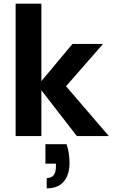

<svg xmlns="http://www.w3.org/2000/svg" viewBox="-20 -740 625 1044"><path d="M398 0 185 -275 374 -501H540L291 -216V-327L572 0ZM65 0V-720H205V0ZM234 284V228Q260 228 272 212.5Q284 197 284 165V150H227V44H342Q351 71 354.5 97Q358 123 358 146Q358 210 327 247Q296 284 234 284Z"/></svg>

Font: DM Sans 17pt ExtraBold
Style: Regular
Weight: 800
Version: Version 4.004;gftools[0.9.30]